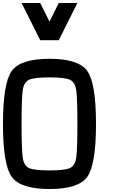

<svg xmlns="http://www.w3.org/2000/svg" viewBox="-20 -1270 790 1290"><path d="M500 -437.5Q500 -609.4 492.2 -664.1Q484.4 -718.8 449.2 -734.4Q414.1 -750 312.5 -750Q210.9 -750 175.8 -734.4Q140.6 -718.8 132.8 -664.1Q125 -609.4 125 -437.5Q125 -265.6 132.8 -210.9Q140.6 -156.2 175.8 -140.6Q210.9 -125 312.5 -125Q414.1 -125 449.2 -140.6Q484.4 -156.2 492.2 -210.9Q500 -265.6 500 -437.5ZM625 -437.5Q625 -164.1 566.4 -82Q507.8 0 312.5 0Q117.2 0 58.6 -82Q0 -164.1 0 -437.5Q0 -710.9 58.6 -793Q117.2 -875 312.5 -875Q507.8 -875 566.4 -793Q625 -710.9 625 -437.5ZM250 -1250 312.5 -1125 375 -1250H500L375 -1000H250L125 -1250Z"/></svg>

Font: CraftyPE
Style: Regular
Weight: 400
Designer: Erek Butcher
Foundry: Haunted Coop
Version: Version 0.018;April 4, 2024;FontCreator 15.0.0.2962 64-bit